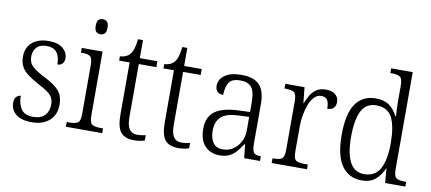

<svg xmlns="http://www.w3.org/2000/svg" viewBox="-69 -1015 2873 1280"><g transform="rotate(10 1367.5 -375.0)"><path d="M192 10Q118 10 82.5 -20.5Q47 -51 47 -95Q47 -126 60.5 -138.5Q74 -151 89 -151Q89 -96 112.5 -61.5Q136 -27 194 -27Q246 -27 272.5 -55Q299 -83 299 -129Q299 -153 290.5 -171.5Q282 -190 260 -207Q238 -224 197 -245Q147 -272 116.5 -295Q86 -318 72 -345.5Q58 -373 58 -412Q58 -474 99.5 -508.5Q141 -543 210 -543Q274 -543 306.5 -515Q339 -487 339 -450Q339 -426 327 -412.5Q315 -399 293 -399Q293 -508 203 -508Q156 -508 134 -483Q112 -458 112 -421Q112 -379 140 -353.5Q168 -328 227 -299Q298 -263 326 -228Q354 -193 354 -138Q354 -68 309.5 -29Q265 10 192 10Z M540 -647Q522 -647 511 -658Q500 -669 500 -698Q500 -727 511 -738Q522 -749 540 -749Q557 -749 568.5 -738Q580 -727 580 -698Q580 -669 568.5 -658Q557 -647 540 -647ZM421 0V-32H439Q479 -32 496 -43.5Q513 -55 513 -103V-431Q513 -480 497 -492Q481 -504 443 -504H434V-536H575V-105Q575 -56 592 -44Q609 -32 649 -32H667V0Z M883 10Q821 10 793 -24Q765 -58 765 -143V-496H694V-525Q737 -527 760 -553Q773 -568 781 -592.5Q789 -617 793 -658H827V-536H946V-496H827V-139Q827 -80 844.5 -55Q862 -30 897 -30Q914 -30 927 -32Q940 -34 955 -37V-1Q941 4 922 7Q903 10 883 10Z M1183 10Q1121 10 1093 -24Q1065 -58 1065 -143V-496H994V-525Q1037 -527 1060 -553Q1073 -568 1081 -592.5Q1089 -617 1093 -658H1127V-536H1246V-496H1127V-139Q1127 -80 1144.5 -55Q1162 -30 1197 -30Q1214 -30 1227 -32Q1240 -34 1255 -37V-1Q1241 4 1222 7Q1203 10 1183 10Z M1462 10Q1403 10 1364 -28.5Q1325 -67 1325 -148Q1325 -227 1377 -265Q1429 -303 1536 -307L1613 -310V-372Q1613 -413 1605.5 -443Q1598 -473 1576.5 -489.5Q1555 -506 1514 -506Q1456 -506 1436.5 -475Q1417 -444 1417 -391Q1363 -391 1363 -445Q1363 -488 1403 -516Q1443 -544 1516 -544Q1598 -544 1636.5 -504Q1675 -464 1675 -375V-111Q1675 -62 1686.5 -47Q1698 -32 1731 -32H1735V0H1628L1618 -92H1613Q1597 -66 1577.5 -42.5Q1558 -19 1530.5 -4.5Q1503 10 1462 10ZM1477 -33Q1517 -33 1547.5 -54Q1578 -75 1595.5 -109.5Q1613 -144 1613 -185V-277L1546 -274Q1458 -271 1423.5 -238Q1389 -205 1389 -145Q1389 -95 1410 -64Q1431 -33 1477 -33Z M1814 0V-32H1822Q1847 -32 1863 -36.5Q1879 -41 1886.5 -56.5Q1894 -72 1894 -106V-433Q1894 -481 1876.5 -492.5Q1859 -504 1819 -504H1812V-536H1942L1953 -431H1956Q1967 -460 1982.5 -486Q1998 -512 2022.5 -528.5Q2047 -545 2085 -545Q2129 -545 2151 -525.5Q2173 -506 2173 -475Q2173 -451 2159.5 -436Q2146 -421 2116 -421Q2116 -461 2104 -479.5Q2092 -498 2062 -498Q2036 -498 2016 -477.5Q1996 -457 1983 -423.5Q1970 -390 1963 -351Q1956 -312 1956 -275V-103Q1956 -54 1973 -43Q1990 -32 2028 -32H2053V0Z M2425 10Q2338 10 2289.5 -57Q2241 -124 2241 -267Q2241 -410 2288 -477.5Q2335 -545 2424 -545Q2481 -545 2516.5 -519Q2552 -493 2571 -451H2576Q2574 -476 2573 -504Q2572 -532 2572 -556V-654Q2572 -705 2555 -716.5Q2538 -728 2501 -728H2489V-760H2635V-102Q2635 -55 2652 -43.5Q2669 -32 2708 -32H2719V0H2582L2574 -97H2572Q2551 -49 2516.5 -19.5Q2482 10 2425 10ZM2434 -34Q2508 -35 2540.5 -95Q2573 -155 2573 -266Q2573 -380 2543 -440Q2513 -500 2435 -500Q2367 -500 2336 -441Q2305 -382 2305 -265Q2305 -33 2434 -34Z"/></g></svg>

Font: Noto Serif Hebrew SemiCondensed Light
Style: Regular
Weight: 300
Width: 4
Designer: Monotype Design Team
Foundry: Monotype Imaging Inc.
Version: Version 2.004; ttfautohint (v1.8.4.7-5d5b)